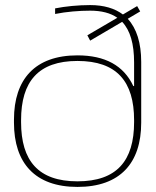

<svg xmlns="http://www.w3.org/2000/svg" viewBox="-20 -727 615 756"><path d="M35 -256V-244C35 -85 118 9 285 9C453 9 536 -85 536 -244V-483C536 -558 518 -615 483 -653L532 -682L520 -703L464 -670C432 -694 389 -707 335 -707C288 -707 237 -702 197 -694V-672C242 -681 292 -685 335 -685C379 -685 415 -676 442 -657L324 -588L335 -567L461 -641C493 -607 508 -554 508 -481V-388H505C467 -469 394 -509 285 -509C118 -509 35 -415 35 -256ZM63 -246V-254C63 -406 131 -487 285 -487C440 -487 508 -406 508 -254V-246C508 -94 440 -13 285 -13C131 -13 63 -94 63 -246Z"/></svg>

Font: LT Wave Thin
Style: Regular
Weight: 100
Designer: Daniel Lyons
Version: Version 2.5 (Glyphs App)